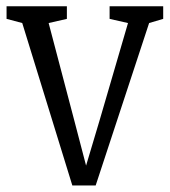

<svg xmlns="http://www.w3.org/2000/svg" viewBox="-22 -572 530 600"><path d="M204 7.5 47.5 -500 -1.5 -513V-552.5H187V-513L130 -500L209.5 -198L247 -54.5L288.5 -193.5L378 -500L320.5 -513V-552.5H488V-513L444 -500L277 7.5Z"/></svg>

Font: Merriweather 24pt SemiCondensed Light
Style: Regular
Weight: 300
Width: 4
Designer: Eben Sorkin
Foundry: Eben Sorkin
Version: Version 2.100